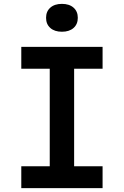

<svg xmlns="http://www.w3.org/2000/svg" viewBox="-20 -972 640 992"><path d="M90 0V-113H237V-617H90V-730H510V-617H363V-113H510V0ZM300 -808Q262 -808 240 -827.5Q218 -847 218 -880Q218 -913 240 -932.5Q262 -952 300 -952Q338 -952 360 -932.5Q382 -913 382 -880Q382 -847 360 -827.5Q338 -808 300 -808Z"/></svg>

Font: NKDuy Mono
Style: Bold
Weight: 700
Monospace: yes
Designer: NKDuy
Foundry: NKDuy
Version: Version 2.251; ttfautohint (v1.8.4.7-5d5b)